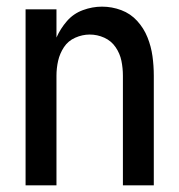

<svg xmlns="http://www.w3.org/2000/svg" viewBox="-20 -558 540 578"><path d="M57 0H150V-330Q150 -353 155 -375Q160 -397 172.5 -416Q185 -435 206.5 -444.5Q228 -454 250 -454Q273 -454 294 -444.5Q315 -435 328 -416Q341 -397 345.5 -375Q350 -353 350 -330V0H443V-330Q443 -360 439 -389Q435 -418 424 -445.5Q413 -473 393 -495Q373 -517 345 -527.5Q317 -538 287 -538Q258 -538 229.5 -527.5Q201 -517 181.5 -494.5Q162 -472 150 -445V-530H57Z"/></svg>

Font: Iosevka SS08 Medium
Style: Regular
Weight: 500
Monospace: yes
Designer: Belleve Invis
Foundry: Belleve Invis
Version: Version 3.4.3; ttfautohint (v1.8.3)